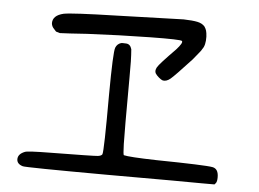

<svg xmlns="http://www.w3.org/2000/svg" viewBox="-50 -628 1099 814"><g transform="rotate(5 500.0 -221.0)"><path d="M699.2 -564.5Q738.3 -563.5 758.8 -559.1Q779.3 -554.7 790 -542Q795.9 -533.2 798.3 -524.9Q800.8 -516.6 801.8 -500Q802.7 -462.9 789.1 -446.3Q788.1 -443.4 782.2 -435.5Q776.4 -427.7 767.6 -417.5Q758.8 -407.2 752 -398.4Q682.6 -323.2 666 -309.6Q649.4 -295.9 633.8 -298.8Q627 -300.8 616.7 -309.6Q606.4 -318.4 601.6 -326.2Q595.7 -336.9 604 -352.1Q612.3 -367.2 678.7 -434.6Q707 -465.8 700.2 -472.7Q695.3 -478.5 564.5 -476.6Q433.6 -474.6 297.9 -467.8Q213.9 -461.9 181.6 -460.9L165 -465.8L155.3 -476.6Q145.5 -486.3 144.5 -500Q144.5 -533.2 190.4 -543.9Q224.6 -550.8 414.1 -555.7Q687.5 -564.5 699.2 -564.5ZM444.3 -441.4Q448.2 -442.4 465.8 -441.4Q483.4 -440.4 489.3 -418.9Q493.2 -374 492.2 -300.8Q491.2 -61.5 492.7 -15.6Q494.1 30.3 497.1 31.2Q519.5 37.1 635.7 40Q845.7 43 876 48.8Q901.4 53.7 901.4 89.8Q901.4 107.4 896.5 114.3L890.6 121.1H835Q786.1 120.1 430.7 120.1Q84 119.1 74.2 115.2Q47.9 107.4 48.8 85.9Q49.8 64.5 78.1 53.7Q88.9 48.8 185.5 47.9Q372.1 45.9 387.7 43.9Q402.3 42 406.2 35.2Q412.1 19.5 412.1 -217.8Q413.1 -401.4 420.9 -419.9Q427.7 -436.5 444.3 -441.4Z"/></g></svg>

Font: JasonHandwriting4
Style: Regular
Weight: 400
Version: Version 1.01.21